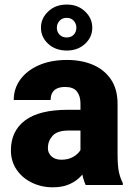

<svg xmlns="http://www.w3.org/2000/svg" viewBox="-20 -796 574 826"><path d="M326.2 -350.1Q326.2 -383.3 310.8 -402.6Q295.4 -421.9 260.3 -421.9Q240.2 -421.9 226.3 -415.8Q212.4 -409.7 205.1 -397.2Q197.8 -384.8 197.8 -365.7H39.1Q39.1 -415 67.4 -453.9Q95.7 -492.7 147.2 -515.4Q198.7 -538.1 268.6 -538.1Q331.1 -538.1 380.1 -517.1Q429.2 -496.1 457.5 -454.1Q485.8 -412.1 485.8 -349.1V-133.3Q485.8 -82 491.7 -55.4Q497.6 -28.8 508.3 -8.8V0H348.6Q337.4 -23.9 331.8 -59.1Q326.2 -94.2 326.2 -131.8ZM346.2 -234.4H274.9Q226.1 -234.4 206.1 -211.7Q186 -189 186 -159.2Q186 -137.2 201.9 -123Q217.8 -108.9 243.7 -108.9Q272 -108.9 292 -119.6Q312 -130.4 322.8 -145.3Q333.5 -160.2 333 -172.4L370.6 -105Q362.3 -85.4 349.6 -65.4Q336.9 -45.4 317.9 -28.3Q298.8 -11.2 271.7 -0.7Q244.6 9.8 207 9.8Q157.7 9.8 116.5 -10.5Q75.2 -30.8 51 -66.7Q26.9 -102.5 26.9 -149.4Q26.9 -231.9 87.6 -277.8Q148.4 -323.7 272.9 -323.7H346.2ZM267.1 -578.6Q218.8 -578.6 187.5 -607.4Q156.2 -636.2 156.2 -676.8Q156.2 -717.3 187.5 -746.8Q218.8 -776.4 267.1 -776.4Q314.9 -776.4 345.9 -746.8Q377 -717.3 377 -676.8Q377 -636.2 345.9 -607.4Q314.9 -578.6 267.1 -578.6ZM267.1 -634.8Q286.1 -634.8 297.4 -647Q308.6 -659.2 308.6 -676.8Q308.6 -693.8 297.4 -706.5Q286.1 -719.2 267.1 -719.2Q247.6 -719.2 236.1 -706.5Q224.6 -693.8 224.6 -676.8Q224.6 -659.2 236.1 -647Q247.6 -634.8 267.1 -634.8Z"/></svg>

Font: Heebo ExtraBold
Style: Regular
Weight: 800
Designer: Oded Ezer
Foundry: Ezer Type House
Version: Version 3.100